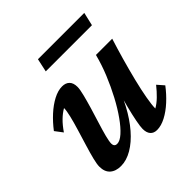

<svg xmlns="http://www.w3.org/2000/svg" viewBox="-163 -727 864 864"><g transform="rotate(-45 269.0 -295.0)"><path d="M191.4 -433.6Q213.9 -433.6 226.6 -420.9Q239.3 -408.2 239.3 -382.8Q239.3 -367.2 231.9 -337.9Q224.6 -308.6 213.9 -272.5Q203.1 -236.3 191.9 -200.7Q180.7 -165 173.3 -136.7Q166 -108.4 166 -94.7Q166 -85.9 170.4 -80.6Q174.8 -75.2 184.6 -75.2Q202.1 -75.2 225.1 -95.7Q248 -116.2 272.9 -151.4Q297.9 -186.5 321.8 -231.4Q345.7 -276.4 366.2 -326.2Q386.7 -376 399.4 -425.8H502.9Q488.3 -379.9 473.1 -326.7Q458 -273.4 445.3 -222.2Q432.6 -170.9 425.3 -129.9Q418 -88.9 418 -66.4Q438.5 -78.1 457.5 -96.7Q476.6 -115.2 496.1 -139.6L523.4 -108.4Q499 -76.2 470.2 -49.8Q441.4 -23.4 411.6 -7.8Q381.8 7.8 355.5 7.8Q335 7.8 323.7 -4.9Q312.5 -17.6 312.5 -42Q312.5 -56.6 318.4 -87.4Q324.2 -118.2 336.4 -166Q348.6 -213.9 369.1 -281.2H377.9Q358.4 -218.8 330.1 -166Q301.8 -113.3 268.1 -74.2Q234.4 -35.2 197.8 -13.7Q161.1 7.8 126 7.8Q92.8 7.8 73.7 -9.3Q54.7 -26.4 54.7 -59.6Q54.7 -75.2 62 -104.5Q69.3 -133.8 80.6 -170.4Q91.8 -207 103 -244.1Q114.3 -281.2 121.6 -311.5Q128.9 -341.8 128.9 -358.4Q108.4 -346.7 89.4 -328.1Q70.3 -309.6 50.8 -281.2L23.4 -317.4Q47.9 -349.6 76.7 -376Q105.5 -402.3 135.3 -418Q165 -433.6 191.4 -433.6ZM201.2 -596.7H496.1L481.4 -533.2H187.5Z"/></g></svg>

Font: Crimson Pro SemiBold
Style: Italic
Weight: 600
Italic angle: -12°
Designer: Jacques Le Bailly
Foundry: Baron von Fonthausen
Version: Version 1.003